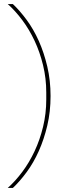

<svg xmlns="http://www.w3.org/2000/svg" viewBox="-20 -780 372 938"><path d="M227 -311Q227 -234 211 -166.5Q195 -99 169.5 -42Q144 15 110.5 60.5Q77 106 43 138H18Q55 105 89 59.5Q123 14 149 -41.5Q175 -97 190.5 -161Q206 -225 206 -294V-328Q206 -397 190.5 -461Q175 -525 149 -580.5Q123 -636 89 -681.5Q55 -727 18 -760H43Q77 -728 110.5 -682.5Q144 -637 169.5 -580Q195 -523 211 -455Q227 -387 227 -311Z"/></svg>

Font: IBM Plex Sans KR Thin
Style: Regular
Weight: 100
Designer: Mike Abbink; Paul van der Laan; Pieter van Rosmalen; Wujin Sim; Chorong Kim; Dohee Lee;
Foundry: Sandoll Inc.
Version: Version 1.001